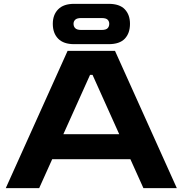

<svg xmlns="http://www.w3.org/2000/svg" viewBox="-20 -980 951 1000"><path d="M10 0 332 -715H579L901 0H727L659 -151H252L184 0ZM310 -281H601L462 -590H449ZM366 -750Q311 -750 283 -778.5Q255 -807 255 -856Q255 -903 283 -931.5Q311 -960 366 -960H546Q603 -960 630 -931.5Q657 -903 657 -856Q657 -807 630 -778.5Q603 -750 546 -750ZM403 -824H509Q532 -824 540.5 -833Q549 -842 549 -856Q549 -869 540.5 -877.5Q532 -886 509 -886H403Q381 -886 372 -877.5Q363 -869 363 -856Q363 -842 372 -833Q381 -824 403 -824Z"/></svg>

Font: Zen Dots
Style: Regular
Weight: 400
Designer: Yoshimichi Ohira
Foundry: A-1 Corp ZenFonts
Version: Version 1.000; ttfautohint (v1.8.3)